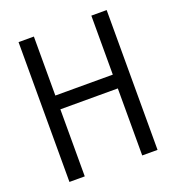

<svg xmlns="http://www.w3.org/2000/svg" viewBox="-132 -836 865 942"><g transform="rotate(-20 300.0 -365.0)"><path d="M70 0V-730H150V-422H450V-730H530V0H450V-350H150V0Z"/></g></svg>

Font: M PLUS Code Latin Expanded
Style: Regular
Weight: 400
Width: 7
Designer: Coji Morishita
Foundry: UNDERFOREST DESIGN
Version: Version 1.002; ttfautohint (v1.8.3)